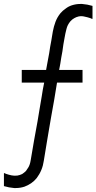

<svg xmlns="http://www.w3.org/2000/svg" viewBox="-20 -739 491 978"><path d="M214.8 -382.8Q218.8 -404.3 222.7 -425.8Q226.6 -446.3 230.5 -467.8Q232.4 -484.4 235.4 -500Q238.3 -515.6 241.2 -531.2Q243.2 -543 245.1 -554.7Q247.1 -566.4 249 -578.1Q253.9 -604.5 262.7 -627.9Q271.5 -651.4 288.1 -671.9Q299.8 -685.5 314.5 -695.3Q328.1 -706.1 345.7 -711.9Q367.2 -718.8 388.7 -718.8Q393.6 -718.8 398.4 -718.8Q424.8 -716.8 451.2 -709Q451.2 -707 451.2 -706.1Q451.2 -704.1 451.2 -703.1Q451.2 -697.3 451.2 -691.4Q451.2 -684.6 451.2 -678.7Q451.2 -674.8 451.2 -670.9Q451.2 -667 451.2 -663.1Q451.2 -658.2 451.2 -653.3Q451.2 -648.4 451.2 -643.6Q450.2 -643.6 449.2 -642.6Q446.3 -643.6 440.4 -646.5Q425.8 -651.4 411.1 -654.3Q396.5 -658.2 380.9 -655.3Q368.2 -652.3 358.4 -646.5Q347.7 -640.6 338.9 -630.9Q323.2 -612.3 318.4 -590.8Q312.5 -568.4 308.6 -544.9Q305.7 -528.3 302.7 -511.7Q300.8 -494.1 297.9 -477.5Q294.9 -461.9 292 -445.3Q289.1 -429.7 287.1 -414.1Q285.2 -406.2 284.2 -398.4Q282.2 -390.6 281.2 -382.8Q293 -382.8 304.7 -382.8Q315.4 -382.8 327.1 -382.8Q336.9 -382.8 345.7 -382.8Q355.5 -382.8 364.3 -382.8Q373 -382.8 381.8 -382.8Q391.6 -382.8 400.4 -382.8Q400.4 -380.9 400.4 -378.9Q400.4 -377 400.4 -375Q400.4 -369.1 400.4 -364.3Q400.4 -358.4 400.4 -352.5Q400.4 -348.6 400.4 -344.7Q400.4 -340.8 400.4 -337.9Q400.4 -333 400.4 -328.1Q400.4 -323.2 400.4 -318.4Q398.4 -318.4 396.5 -318.4Q394.5 -318.4 392.6 -318.4Q377.9 -318.4 363.3 -318.4Q348.6 -318.4 334 -318.4Q324.2 -318.4 314.5 -318.4Q304.7 -318.4 293.9 -318.4Q288.1 -318.4 282.2 -318.4Q276.4 -318.4 270.5 -318.4Q263.7 -274.4 255.9 -229.5Q248 -185.5 240.2 -141.6Q235.4 -110.4 229.5 -79.1Q224.6 -46.9 218.8 -15.6Q210.9 30.3 203.1 80.1Q196.3 128.9 167 168Q154.3 183.6 138.7 194.3Q123 205.1 104.5 211.9Q83 218.8 61.5 218.8Q56.6 218.8 51.8 218.8Q26.4 216.8 0 209Q0 207 0 206.1Q0 204.1 0 203.1Q0 197.3 0 191.4Q0 184.6 0 178.7Q0 174.8 0 170.9Q0 167 0 163.1Q0 158.2 0 153.3Q0 148.4 0 143.6Q1 143.6 2 142.6Q4.9 143.6 10.7 146.5Q24.4 151.4 39.1 154.3Q52.7 157.2 68.4 155.3Q81.1 153.3 92.8 147.5Q103.5 140.6 112.3 131.8Q116.2 127 124 114.3Q132.8 100.6 136.7 75.2Q145.5 26.4 153.3 -22.5Q162.1 -71.3 170.9 -119.1Q175.8 -151.4 181.6 -183.6Q186.5 -214.8 192.4 -247.1Q195.3 -264.6 198.2 -283.2Q201.2 -300.8 205.1 -318.4Q193.4 -318.4 182.6 -318.4Q171.9 -318.4 161.1 -318.4Q152.3 -318.4 143.6 -318.4Q134.8 -318.4 125 -318.4Q117.2 -318.4 108.4 -318.4Q99.6 -318.4 90.8 -318.4Q90.8 -320.3 90.8 -322.3Q90.8 -324.2 90.8 -326.2Q90.8 -332 90.8 -336.9Q90.8 -342.8 90.8 -348.6Q90.8 -352.5 90.8 -355.5Q90.8 -359.4 90.8 -363.3Q90.8 -368.2 90.8 -373Q90.8 -377.9 90.8 -382.8Q92.8 -382.8 94.7 -382.8Q96.7 -382.8 98.6 -382.8Q112.3 -382.8 127 -382.8Q140.6 -382.8 154.3 -382.8Q164.1 -382.8 173.8 -382.8Q183.6 -382.8 192.4 -382.8Q196.3 -382.8 199.2 -382.8Q202.1 -382.8 206.1 -382.8Q208 -382.8 210 -382.8Q212.9 -382.8 214.8 -382.8Z"/></svg>

Font: LeFont
Style: Light
Weight: 300
Designer: Leryon MEDIA
Version: Version 1.0